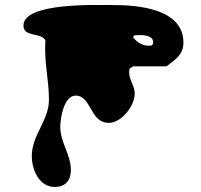

<svg xmlns="http://www.w3.org/2000/svg" viewBox="-20 -800 797 761"><path d="M106 -182C106 -129 134 -59 197 -59C241 -59 261 -87 261 -126C261 -187 219 -235 219 -297C219 -332 233 -421 280 -421C343 -421 336 -313 411 -313C462 -313 514 -381 514 -429C514 -460 492 -482 492 -513C492 -516 493 -526 493 -527L507 -537H640C674 -564 707 -582 707 -631C707 -767 524 -780 427 -780C364 -780 73 -791 73 -699C73 -651 143 -673 160 -640C154 -554 174 -486 174 -404C174 -323 106 -264 106 -182ZM507 -653 513 -660C514 -660 528 -661 532 -661C548 -661 587 -660 587 -633C587 -618 578 -619 567 -619C543 -619 521 -634 507 -653Z"/></svg>

Font: CISF Camouflage Kit
Style: Ste
Weight: 400
Designer: Robert Jablonski, Jasper
Foundry: Cannot Into Space Fonts
Version: Version 1.27